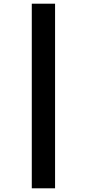

<svg xmlns="http://www.w3.org/2000/svg" viewBox="-20 -788 470 1039"><path d="M152 -768V231H278V-768Z"/></svg>

Font: Noto Sans Gujarati UI ExtraCondensed ExtraBold
Style: Regular
Weight: 800
Width: 2
Designer: Jelle Bosma - Monotype Design Team, Universal Thirst
Foundry: Monotype Imaging Inc.
Version: Version 2.106